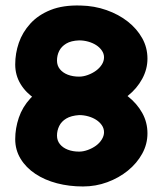

<svg xmlns="http://www.w3.org/2000/svg" viewBox="-20 -672 588 694"><path d="M280 -269Q230 -269 186 -280.5Q142 -292 108 -314Q74 -336 54.5 -368Q35 -400 35 -439Q35 -479 48 -517Q61 -555 89.5 -586.5Q118 -618 163 -636Q208 -654 272 -652Q321 -651 365 -635.5Q409 -620 442 -594Q475 -568 494 -534Q513 -500 513 -460Q513 -422 494 -387Q475 -352 442.5 -326Q410 -300 368 -284.5Q326 -269 280 -269ZM280 2Q230 2 186 -9.5Q142 -21 108 -43.5Q74 -66 54.5 -98Q35 -130 35 -169Q35 -208 48 -246.5Q61 -285 89.5 -316Q118 -347 163 -365Q208 -383 272 -381Q321 -380 365 -365Q409 -350 442 -324Q475 -298 494 -264Q513 -230 513 -190Q513 -151 494 -116.5Q475 -82 442.5 -55.5Q410 -29 368 -13.5Q326 2 280 2ZM266 -124Q281 -124 297.5 -130Q314 -136 327 -145.5Q340 -155 348 -168Q356 -181 356 -194Q356 -208 348 -219.5Q340 -231 327.5 -239Q315 -247 299 -251.5Q283 -256 266 -256Q237 -254 219.5 -243.5Q202 -233 194 -216.5Q186 -200 186 -182Q186 -164 196.5 -151Q207 -138 225 -131Q243 -124 266 -124ZM266 -395Q281 -395 297.5 -401Q314 -407 327 -416.5Q340 -426 348 -438.5Q356 -451 356 -465Q356 -478 348 -489.5Q340 -501 327.5 -509Q315 -517 299 -521.5Q283 -526 266 -526Q237 -525 219.5 -514.5Q202 -504 194 -488Q186 -472 186 -453Q186 -435 196.5 -422Q207 -409 225 -402Q243 -395 266 -395Z"/></svg>

Font: Sour Gummy Black
Style: Bold
Weight: 700
Version: Version 1.000